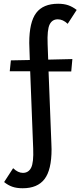

<svg xmlns="http://www.w3.org/2000/svg" viewBox="-20 -731 430 1024"><path d="M237 -413 366 -416 360 -350H239L254 34L255 65Q255 175 217.5 224Q180 273 101 273Q69 273 46 265Q23 257 2 240L50 166Q76 191 102 191Q132 191 146 163.5Q160 136 157 61L141 -351H32L38 -409L139 -411L137 -470L136 -502Q136 -613 173 -662Q210 -711 290 -711Q321 -711 344 -703Q367 -695 389 -678L341 -604Q316 -628 288 -628Q258 -628 244.5 -600Q231 -572 234 -496Z"/></svg>

Font: Ysabeau Semibold
Style: Regular
Weight: 600
Designer: Christian Thalmann (Catharsis Fonts)
Version: Version 0.003